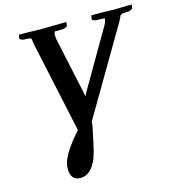

<svg xmlns="http://www.w3.org/2000/svg" viewBox="-123 -751 977 1065"><g transform="rotate(-15 365.5 -218.0)"><path d="M262.2 -50.8 150.9 -568.8 147 -590.8H147.9Q145 -607.9 143.1 -607.9Q136.7 -611.8 127.9 -611.8L107.9 -612.8Q97.2 -612.8 96.2 -613.8Q79.1 -621.1 79.1 -624L83 -646H106.9H137.2Q192.9 -644 208 -644Q209 -644 266.6 -645Q324.2 -646 332 -646H356L353 -625Q350.1 -616.7 325.2 -612.8L285.2 -611.8Q282.7 -612.8 282.2 -613.8Q277.3 -608.4 275.9 -599.1L274.9 -595.2Q275.4 -591.3 275.9 -584.5Q276.4 -577.6 276.9 -574.2H275.9L347.2 -242.2L351.1 -220.2Q361.8 -241.7 362.8 -243.2L555.2 -574.2Q561.5 -584 563 -590.8Q563.5 -591.8 564 -594.5Q564.5 -597.2 564.9 -598.1L566.9 -609.9L570.8 -608.9Q567.9 -611.8 549.8 -611.8Q545.4 -611.8 533.2 -612.3Q521 -612.8 516.1 -612.8Q495.1 -617.7 495.1 -624L499 -646H522.9H554.2Q570.8 -646 599.6 -645L628.9 -644L665 -645Q701.2 -646 706.1 -646H731L730 -640.1L728 -625Q728 -623 711.9 -615.2Q708.5 -612.8 692.9 -612.8L676.8 -611.8Q667.5 -611.8 661.1 -607.9Q654.3 -604.5 649.9 -591.8Q640.6 -572.8 638.2 -568.8L348.1 -75.2Q349.1 -65.4 345.2 -44.9Q339.4 -15.6 334 5.9L327.1 40Q317.9 85.4 304.2 125Q288.6 164.6 264.4 187.3Q240.2 210 210 210Q151.9 210 151.9 144Q151.9 138.2 152.8 133.8Q152.8 131.3 153.3 127.2Q153.8 123 153.8 121.1Q166 57.1 262.2 -50.8Z"/></g></svg>

Font: Linux Libertine
Style: Bold Italic
Weight: 700
Italic angle: -11.5°
Designer: Philipp H. Poll
Foundry: Philipp H. Poll
Version: Version 4.0.5